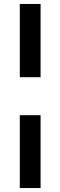

<svg xmlns="http://www.w3.org/2000/svg" viewBox="-20 -770 305 970"><path d="M80 -380V-750H185V-380ZM80 180V-188H185V180Z"/></svg>

Font: Mukta ExtraBold
Style: Regular
Weight: 800
Designer: Girish Dalvi and Yashodeep Gholap
Foundry: Ek Type
Version: Version 2.538;PS 1.002;hotconv 16.6.51;makeotf.lib2.5.65220;